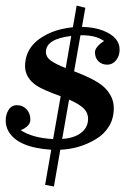

<svg xmlns="http://www.w3.org/2000/svg" viewBox="-20 -529 478 692"><path d="M55.2 -60.1H54.2Q96.7 -31.7 171.4 -27.8L198.7 -182.1Q135.3 -205.1 112.8 -219.7Q70.8 -248 70.3 -290Q70.3 -364.7 147.5 -404.3Q188 -425.3 242.7 -430.7L256.3 -508.8L287.6 -501L275.4 -432.1Q320.3 -431.2 352.1 -418.5Q411.1 -395 411.1 -350.1Q411.1 -327.6 398.4 -311.8Q385.7 -295.9 366.5 -295.9Q347.2 -295.9 334.7 -308.3Q322.3 -320.8 322.3 -340.3Q322.3 -359.9 354.5 -380.9H355.5Q325.7 -401.9 277.3 -401.9H270L247.1 -272Q331.5 -240.2 359.4 -210.9Q390.1 -178.7 390.1 -139.9Q390.1 -101.1 372.3 -72.8Q354.5 -44.4 325.2 -27.3Q267.1 7.8 197.3 10.7L174.3 143.1L142.6 137.2L164.6 10.7Q45.4 2.9 11.2 -54.7Q0.5 -73.2 0.5 -94.7Q0.5 -116.2 11 -133.1Q21.5 -149.9 41.5 -149.9Q61.5 -149.9 75.4 -135.5Q89.4 -121.1 89.4 -97.7Q89.4 -74.2 55.2 -60.1ZM229 -169.9 204.1 -28.3Q257.3 -31.7 282.2 -59.6Q297.4 -76.2 297.4 -100.1Q297.4 -124 279.5 -140.1Q261.7 -156.2 229 -169.9ZM145.5 -341.8Q145.5 -323.2 163.6 -310.3Q181.6 -297.4 216.8 -283.7L236.8 -399.4Q145.5 -388.7 145.5 -341.8Z"/></svg>

Font: Niconne
Style: Regular
Weight: 400
Designer: Vernon Adams
Foundry: Vernon Adams
Version: Version 1.002